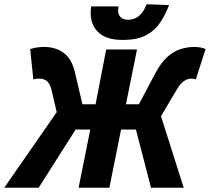

<svg xmlns="http://www.w3.org/2000/svg" viewBox="-54 -884 988 904"><path d="M-34 0 213 -356 189 -459Q182 -489 167.5 -501.5Q153 -514 131 -514Q122 -514 115.5 -513Q109 -512 103 -510L88 -653Q104 -658 119.5 -660.5Q135 -663 154 -663Q209 -663 247 -634Q285 -605 299 -542L334 -393H396L446 -651H591L539 -393H600L679 -542Q705 -590 734 -616Q763 -642 795 -652.5Q827 -663 861 -663Q875 -663 889.5 -660.5Q904 -658 914 -653L868 -510Q864 -512 859 -513Q854 -514 846 -514Q834 -514 822.5 -508.5Q811 -503 800 -492Q789 -481 777 -460L704 -337L811 0H657L586 -274H516L461 0H316L371 -274H302L128 0ZM524 -696Q447 -696 410 -731Q373 -766 373 -821Q373 -828 373.5 -836.5Q374 -845 375 -854H504Q503 -847 502.5 -843Q502 -839 502 -834Q502 -816 513.5 -803.5Q525 -791 550 -791Q579 -791 601 -809.5Q623 -828 636 -864L742 -860Q725 -815 700 -777.5Q675 -740 633.5 -718Q592 -696 524 -696Z"/></svg>

Font: Source Sans 3 ExtraBold
Style: Italic
Weight: 800
Italic angle: -11°
Version: Version 3.052;hotconv 1.1.0;makeotfexe 2.6.0